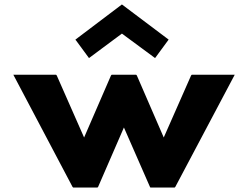

<svg xmlns="http://www.w3.org/2000/svg" viewBox="-20 -836 1120 863"><path d="M537 -263 654 4 656 7H765L768 4L1035 -500H842L839 -497L716 -218L595 -497L592 -500H482L479 -497L358 -218L235 -497L232 -500H40L306 4L309 7H418L421 4ZM380 -575 528 -685 677 -575C696 -601 719 -632 738 -658L528 -816L319 -658ZM319 -658C318 -652 320 -654 319 -658Z"/></svg>

Font: Hussar Woodtype
Style: SeBd
Weight: 900
Foundry: Cannot Into Space Fonts
Version: Version 1.07